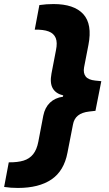

<svg xmlns="http://www.w3.org/2000/svg" viewBox="-69 -768 536 948"><path d="M125.4 -743Q143.9 -745.5 160.6 -746.8Q177.3 -748 195.3 -748Q296.7 -748 342.2 -698.3Q387.6 -648.5 367.6 -546.1L346.1 -435.3Q341.1 -407.2 354.1 -390.4Q367.1 -373.7 401.1 -370.2L431.2 -367.2L402.3 -220.8L371.2 -217.3Q335.7 -213.3 315.9 -197.3Q296.2 -181.3 291.2 -152.7L264.1 -14Q247.1 76 185.1 118Q123.2 160 19.3 160Q1.3 160 -14.9 158.8Q-31.1 157.5 -48.6 155L-25.7 33.5Q18 34 47.3 25Q76.6 16 94.7 -6.6Q112.7 -29.1 120.2 -68.2L144.8 -197.1Q152.8 -237.1 177.7 -261.1Q202.7 -285 241.7 -290.5L243.2 -297Q206.7 -305.5 191.5 -331.8Q176.3 -358 185.2 -405L207.3 -519.8Q215.3 -557.9 206.1 -580.4Q196.8 -603 171.3 -612.7Q145.7 -622.5 102.5 -621.5Z"/></svg>

Font: REM Medium
Style: Italic
Weight: 500
Italic angle: -11°
Designer: Octavio Pardo
Foundry: Ashler Design
Version: Version 1.005;gftools[0.9.28]